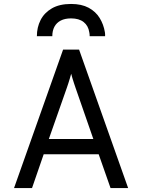

<svg xmlns="http://www.w3.org/2000/svg" viewBox="-20 -951 719 971"><path d="M51 0 299 -700H380L628 0H539L479 -171H201L142 0ZM227 -248H452L362 -507Q358.5 -517 354.2 -530.2Q350 -543.5 346 -556.2Q342 -569 340 -578Q337.5 -569 333.8 -556.2Q330 -543.5 325.8 -530.2Q321.5 -517 318 -507ZM166.5 -768Q166.5 -812.5 185.2 -849.5Q204 -886.5 242.5 -908.8Q281 -931 339.5 -931Q392.5 -931 428.2 -911.8Q464 -892.5 484 -860Q504 -827.5 510.5 -788Q511.5 -783.5 511.5 -778.5Q511.5 -773.5 511.5 -768H433.5Q433.5 -773.5 433 -778.5Q432.5 -783.5 431.5 -788Q426.5 -821 403 -839.5Q379.5 -858 339.5 -858Q308.5 -858 287.2 -847Q266 -836 255.2 -815.8Q244.5 -795.5 244.5 -768Z"/></svg>

Font: Overpass
Style: Regular
Weight: 400
Designer: Delve Withrington, Dave Bailey, Thomas Jockin
Foundry: Delve Fonts LLC
Version: Version 4.000